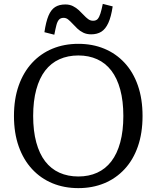

<svg xmlns="http://www.w3.org/2000/svg" viewBox="-20 -953 807 990"><path d="M384 17Q311 17 250.5 -8Q190 -33 145.5 -81Q101 -129 76.5 -198Q52 -267 52 -355Q52 -443 76.5 -512Q101 -581 145.5 -629Q190 -677 250.5 -702Q311 -727 384 -727Q457 -727 517.5 -702Q578 -677 622.5 -629Q667 -581 691 -512Q715 -443 715 -355Q715 -267 691 -198Q667 -129 622.5 -81Q578 -33 517.5 -8Q457 17 384 17ZM384 -43Q438 -43 481 -62.5Q524 -82 554 -121Q584 -160 600 -219Q616 -278 616 -355Q616 -432 600 -491Q584 -550 554 -589Q524 -628 481 -647.5Q438 -667 384 -667Q330 -667 286.5 -647.5Q243 -628 213 -589Q183 -550 167 -491Q151 -432 151 -355Q151 -278 167 -219Q183 -160 213 -121Q243 -82 286.5 -62.5Q330 -43 384 -43ZM450 -776Q427 -776 409.5 -784.5Q392 -793 378.5 -806Q365 -819 353.5 -831.5Q342 -844 331.5 -852.5Q321 -861 308 -861Q293 -861 284.5 -852Q276 -843 271 -824Q266 -805 260 -774L209 -787Q217 -841 230 -872Q243 -903 264 -916.5Q285 -930 317 -930Q339 -930 356 -921.5Q373 -913 386.5 -900.5Q400 -888 411.5 -875.5Q423 -863 434.5 -854.5Q446 -846 460 -846Q476 -846 484 -855.5Q492 -865 498 -884Q504 -903 510 -933L561 -920Q553 -866 538.5 -834.5Q524 -803 502.5 -789.5Q481 -776 450 -776Z"/></svg>

Font: Roboto Serif 20pt SemiCondensed
Style: Regular
Weight: 400
Width: 4
Version: Version 1.008